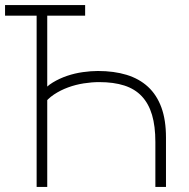

<svg xmlns="http://www.w3.org/2000/svg" viewBox="-20 -740 747 760"><path d="M167 -720V-345L146 -374Q162.5 -397.5 189 -413.5Q215.5 -429.5 245.8 -439.8Q276 -450 308 -454.5Q340 -459 367.5 -459Q431 -459 481 -443.8Q531 -428.5 565.8 -396.5Q600.5 -364.5 618.8 -314.8Q637 -265 637 -196V0H595V-178Q595 -240.5 581.8 -285.2Q568.5 -330 541.2 -359Q514 -388 472 -401.5Q430 -415 372.5 -415Q343.5 -415 311.5 -410Q279.5 -405 249.5 -394Q219.5 -383 193.5 -365.8Q167.5 -348.5 151 -324L167 -382V0H125V-720ZM0 -678V-720H317V-678Z"/></svg>

Font: Vela Sans GX ExtLt
Style: Regular
Weight: 200
Designer: Principal design: Mikhail Sharanda - project Manrope.
Design modification: Ravid Balaliev
Foundry: Mikhail Sharanda
Version: Version 1.001